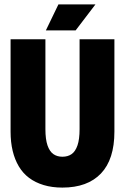

<svg xmlns="http://www.w3.org/2000/svg" viewBox="-20 -838 567 871"><path d="M263 13Q216 13 178 1.5Q140 -10 112 -31Q84 -52 65.5 -83Q47 -114 37.5 -153.5Q28 -193 28 -241V-660H186V-252Q186 -206 195.5 -178.5Q205 -151 222 -139Q239 -127 263 -127Q288 -127 305 -139Q322 -151 331.5 -178.5Q341 -206 341 -252V-660H499V-241Q499 -115 438 -51Q377 13 263 13ZM323 -700H188L245 -818H413Z"/></svg>

Font: Bricolage Grotesque 96pt ExtraBold SemiCondensed
Style: Regular
Weight: 800
Width: 4
Version: Version 1.001;gftools[0.9.33.dev8+g029e19f]